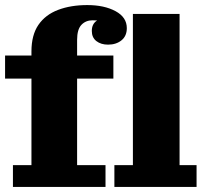

<svg xmlns="http://www.w3.org/2000/svg" viewBox="-20 -737 811 757"><path d="M431 0V-86H504V-682H688V-86H755V0ZM31 0V-86H104V-534L284 -580V-86H396V0ZM0 -427V-518H427V-427ZM104 -534Q104 -599 131.5 -639Q159 -679 209 -698Q259 -717 324 -717L345 -657Q318 -657 301 -639Q284 -621 284 -580ZM406 -561Q378 -561 360 -575Q342 -589 342 -615Q342 -642 361 -655Q380 -668 407 -668L398 -647Q388 -652 375 -654.5Q362 -657 345 -657L324 -717Q391 -717 435.5 -693Q480 -669 480 -626Q480 -595 459 -578Q438 -561 406 -561Z"/></svg>

Font: Montagu Slab 144pt
Style: Bold
Weight: 700
Designer: Florian Karsten
Foundry: Florian Karsten
Version: Version 1.000